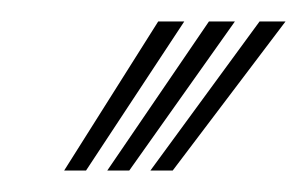

<svg xmlns="http://www.w3.org/2000/svg" viewBox="-20 -804 286 179"><path d="M39.8 -645 127.5 -784H151.8L60.2 -645ZM120.2 -645 222 -784H246.2L141 -645ZM80 -645 174.8 -784H199L100.5 -645Z"/></svg>

Font: Big Shoulders Inline Display
Style: Bold
Weight: 700
Designer: Patric King
Foundry: XO Type Co
Version: Version 1.000